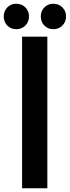

<svg xmlns="http://www.w3.org/2000/svg" viewBox="-51 -1006 373 1026"><path d="M67 -810H202V0H67ZM167 -918Q167 -947 186 -966.5Q205 -986 234 -986Q263 -986 282.5 -966.5Q302 -947 302 -918Q302 -889 282.5 -869.5Q263 -850 234 -850Q205 -850 186 -869.5Q167 -889 167 -918ZM-31 -918Q-31 -947 -12 -966.5Q7 -986 36 -986Q65 -986 84.5 -966.5Q104 -947 104 -918Q104 -889 84.5 -869.5Q65 -850 36 -850Q7 -850 -12 -869.5Q-31 -889 -31 -918Z"/></svg>

Font: Transit CAT
Style: Regular
Weight: 400
Designer: Peter Wiegel
Foundry: Peter Wiegel
Version: 1.000